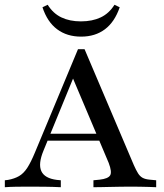

<svg xmlns="http://www.w3.org/2000/svg" viewBox="-25 -782 685 802"><path d="M156.5 -152.4Q133.9 -97.6 147.6 -67.3Q161.3 -37.1 212.1 -30.6L229 -29V0Q196.8 -1.6 162.5 -2Q128.2 -2.4 96.8 -2.4Q67.7 -2.4 42.3 -2Q16.9 -1.6 -4.8 0V-29L8.9 -30.6Q35.5 -35.5 54.4 -46.4Q73.4 -57.3 88.7 -80.6Q104 -104 121 -145.2L300.8 -576.6H328.2L533.9 -92.7Q543.5 -71 551.6 -58.1Q559.7 -45.2 571 -39.1Q582.3 -33.1 600.8 -31.5L627.4 -29V0Q613.7 -0.8 596.8 -1.2Q579.8 -1.6 561.7 -2Q543.5 -2.4 525.8 -2.4H521H520.2Q499.2 -2.4 477.4 -2Q455.6 -1.6 435.1 -1.2Q414.5 -0.8 396.8 -0.4Q379 0 365.3 0V-29L391.1 -31.5Q426.6 -35.5 435.1 -49.6Q443.5 -63.7 429 -101.6L274.2 -467.7L291.1 -480.6ZM155.6 -194.4 167.7 -223.4H422.6L433.9 -194.4ZM313.7 -629Q254.8 -629 213.7 -659.7Q172.6 -690.3 152.4 -751.6L174.2 -762.1Q196.8 -725.8 231.5 -709.3Q266.1 -692.7 312.9 -692.7Q360.5 -692.7 395.6 -709.3Q430.6 -725.8 453.2 -762.1L475 -751.6Q454 -690.3 413.3 -659.7Q372.6 -629 313.7 -629Z"/></svg>

Font: Playfair 5pt SemiExpanded Light Medium
Style: Regular
Weight: 500
Version: Version 2.203